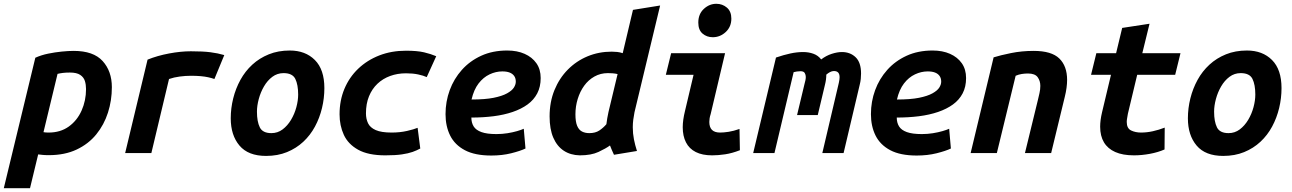

<svg xmlns="http://www.w3.org/2000/svg" viewBox="-64 -806 6804 1011"><path d="M-44 185 122 -502Q153 -516 189.5 -523.5Q226 -531 261.5 -534.5Q297 -538 324 -538Q428 -538 476.5 -484.5Q525 -431 525 -347Q525 -277 504.5 -213Q484 -149 443 -98.5Q402 -48 339.5 -18.5Q277 11 193 11Q171 11 159 9.5Q147 8 137 7L94 185ZM192 -108Q254 -108 298 -139.5Q342 -171 365.5 -223.5Q389 -276 389 -337Q389 -360 383 -379.5Q377 -399 358.5 -411.5Q340 -424 304 -424Q282 -424 266.5 -422Q251 -420 239 -417L165 -110Q170 -109 177.5 -108.5Q185 -108 192 -108Z M595 0 713 -492Q765 -513 826.5 -524.5Q888 -536 941 -536Q1004 -536 1043.5 -531Q1083 -526 1117 -516L1065 -390Q1051 -395 1033 -399Q1015 -403 992.5 -405Q970 -407 942 -407Q913 -407 882.5 -403Q852 -399 826 -390L733 0Z M1337 15Q1243 15 1197 -39.5Q1151 -94 1151 -183Q1151 -236 1164 -288Q1177 -340 1202 -385.5Q1227 -431 1264.5 -465.5Q1302 -500 1351.5 -520Q1401 -540 1462 -540Q1544 -540 1594 -490Q1644 -440 1644 -342Q1644 -289 1631.5 -237Q1619 -185 1594.5 -139.5Q1570 -94 1533 -59.5Q1496 -25 1447 -5Q1398 15 1337 15ZM1365 -105Q1398 -105 1424 -124.5Q1450 -144 1468.5 -175Q1487 -206 1496.5 -241.5Q1506 -277 1506 -308Q1506 -360 1491 -390.5Q1476 -421 1429 -421Q1396 -421 1370 -401.5Q1344 -382 1326 -351Q1308 -320 1298.5 -284.5Q1289 -249 1289 -218Q1289 -166 1304 -135.5Q1319 -105 1365 -105Z M1965 12Q1875 12 1822 -17.5Q1769 -47 1746.5 -96Q1724 -145 1724 -204Q1724 -277 1749.5 -338Q1775 -399 1822 -444Q1869 -489 1933 -514Q1997 -539 2074 -539Q2133 -539 2169 -530.5Q2205 -522 2233 -510L2183 -400Q2166 -408 2138 -414Q2110 -420 2074 -420Q2029 -420 1990.5 -406Q1952 -392 1923.5 -365Q1895 -338 1879 -299Q1863 -260 1863 -209Q1863 -180 1874 -157Q1885 -134 1914.5 -121Q1944 -108 1998 -108Q2042 -108 2079 -116.5Q2116 -125 2135 -133L2149 -24Q2131 -14 2108.5 -6Q2086 2 2052 7Q2018 12 1965 12Z M2523 13Q2437 13 2384 -15Q2331 -43 2306.5 -92Q2282 -141 2282 -205Q2282 -271 2304 -331Q2326 -391 2368 -438Q2410 -485 2470 -512.5Q2530 -540 2607 -540Q2659 -540 2698.5 -522.5Q2738 -505 2760.5 -473Q2783 -441 2783 -395Q2783 -349 2765 -314.5Q2747 -280 2714 -256Q2681 -232 2635.5 -216.5Q2590 -201 2535 -194Q2480 -187 2418 -187Q2418 -160 2430 -140.5Q2442 -121 2471 -110.5Q2500 -100 2550 -100Q2580 -100 2608 -104.5Q2636 -109 2658.5 -115.5Q2681 -122 2694 -128L2703 -24Q2676 -11 2628 1Q2580 13 2523 13ZM2419 -282Q2490 -282 2535 -291Q2580 -300 2606 -314.5Q2632 -329 2642 -345Q2652 -361 2652 -376Q2652 -394 2643.5 -406Q2635 -418 2619.5 -424Q2604 -430 2581 -430Q2547 -430 2514 -414.5Q2481 -399 2456 -366.5Q2431 -334 2419 -282Z M2989 12Q2940 11 2904.5 -12.5Q2869 -36 2849.5 -81Q2830 -126 2830 -193Q2830 -269 2855.5 -331.5Q2881 -394 2926 -439.5Q2971 -485 3030 -509.5Q3089 -534 3157 -534Q3171 -534 3185.5 -532.5Q3200 -531 3215 -526L3269 -754L3412 -777L3277 -215Q3273 -195 3270.5 -175.5Q3268 -156 3268 -136Q3268 -103 3274 -72.5Q3280 -42 3290 -11L3169 9Q3165 1 3157.5 -16.5Q3150 -34 3148 -40Q3126 -24 3087.5 -6Q3049 12 2989 12ZM3039 -105Q3071 -105 3092 -119Q3113 -133 3129 -152Q3131 -169 3133.5 -183Q3136 -197 3140 -216L3188 -416Q3175 -419 3162 -420Q3149 -421 3137 -421Q3098 -421 3066 -403Q3034 -385 3012 -354.5Q2990 -324 2978 -285Q2966 -246 2966 -204Q2966 -165 2975 -143.5Q2984 -122 3000.5 -113.5Q3017 -105 3039 -105Z M3686 12Q3634 12 3599.5 -5.5Q3565 -23 3548 -56.5Q3531 -90 3531 -136Q3531 -155 3534 -176.5Q3537 -198 3543 -222L3588 -412H3442L3470 -526H3754L3678 -205Q3674 -193 3672.5 -182.5Q3671 -172 3671 -164Q3671 -136 3685 -122Q3699 -108 3728 -108Q3747 -108 3773 -112Q3799 -116 3830 -127L3832 -15Q3791 1 3754.5 6.5Q3718 12 3686 12ZM3689 -610Q3658 -610 3635.5 -629Q3613 -648 3613 -687Q3613 -732 3642 -759Q3671 -786 3708 -786Q3740 -786 3763.5 -766Q3787 -746 3787 -708Q3787 -665 3757.5 -637.5Q3728 -610 3689 -610Z M3902 0 4022 -503Q4063 -517 4098 -524.5Q4133 -532 4165 -532Q4194 -532 4219 -523Q4244 -514 4260 -493Q4286 -513 4315.5 -522.5Q4345 -532 4369 -532Q4413 -532 4441.5 -504.5Q4470 -477 4470 -419Q4470 -406 4468.5 -390.5Q4467 -375 4463 -360L4378 0H4266L4353 -370Q4355 -378 4356 -386.5Q4357 -395 4357 -399Q4357 -416 4349.5 -424Q4342 -432 4327 -432Q4317 -432 4306.5 -426.5Q4296 -421 4287 -413Q4287 -387 4280 -360L4242 -200H4133L4173 -367Q4175 -374 4177 -383Q4179 -392 4179 -401Q4179 -412 4173.5 -421.5Q4168 -431 4151 -431Q4141 -431 4132 -429.5Q4123 -428 4115 -426L4014 0Z M4763 13Q4677 13 4624 -15Q4571 -43 4546.5 -92Q4522 -141 4522 -205Q4522 -271 4544 -331Q4566 -391 4608 -438Q4650 -485 4710 -512.5Q4770 -540 4847 -540Q4899 -540 4938.5 -522.5Q4978 -505 5000.5 -473Q5023 -441 5023 -395Q5023 -349 5005 -314.5Q4987 -280 4954 -256Q4921 -232 4875.5 -216.5Q4830 -201 4775 -194Q4720 -187 4658 -187Q4658 -160 4670 -140.5Q4682 -121 4711 -110.5Q4740 -100 4790 -100Q4820 -100 4848 -104.5Q4876 -109 4898.5 -115.5Q4921 -122 4934 -128L4943 -24Q4916 -11 4868 1Q4820 13 4763 13ZM4659 -282Q4730 -282 4775 -291Q4820 -300 4846 -314.5Q4872 -329 4882 -345Q4892 -361 4892 -376Q4892 -394 4883.5 -406Q4875 -418 4859.5 -424Q4844 -430 4821 -430Q4787 -430 4754 -414.5Q4721 -399 4696 -366.5Q4671 -334 4659 -282Z M5047 0 5168 -504Q5203 -515 5259.5 -526.5Q5316 -538 5379 -538Q5473 -538 5514 -498Q5555 -458 5555 -385Q5555 -366 5552 -343.5Q5549 -321 5543 -297L5471 0H5333L5401 -279Q5405 -296 5409.5 -315.5Q5414 -335 5414 -354Q5414 -380 5400 -399.5Q5386 -419 5349 -419Q5333 -419 5316.5 -416.5Q5300 -414 5284 -407L5185 0Z M5907 12Q5848 12 5808.5 -5.5Q5769 -23 5749 -56.5Q5729 -90 5729 -139Q5729 -156 5731.5 -175Q5734 -194 5739 -215L5786 -412H5681L5709 -526H5813L5845 -659L5989 -681L5951 -526H6152L6124 -412H5924L5875 -207Q5873 -194 5871 -183.5Q5869 -173 5869 -164Q5869 -130 5892 -119Q5915 -108 5944 -108Q5975 -108 6006.5 -115Q6038 -122 6069 -134L6068 -19Q6034 -4 5991 4Q5948 12 5907 12Z M6377 15Q6283 15 6237 -39.5Q6191 -94 6191 -183Q6191 -236 6204 -288Q6217 -340 6242 -385.5Q6267 -431 6304.5 -465.5Q6342 -500 6391.5 -520Q6441 -540 6502 -540Q6584 -540 6634 -490Q6684 -440 6684 -342Q6684 -289 6671.5 -237Q6659 -185 6634.5 -139.5Q6610 -94 6573 -59.5Q6536 -25 6487 -5Q6438 15 6377 15ZM6405 -105Q6438 -105 6464 -124.5Q6490 -144 6508.5 -175Q6527 -206 6536.5 -241.5Q6546 -277 6546 -308Q6546 -360 6531 -390.5Q6516 -421 6469 -421Q6436 -421 6410 -401.5Q6384 -382 6366 -351Q6348 -320 6338.5 -284.5Q6329 -249 6329 -218Q6329 -166 6344 -135.5Q6359 -105 6405 -105Z"/></svg>

Font: Ubuntu Sans Mono
Style: Bold Italic
Weight: 700
Italic angle: -13.5°
Monospace: yes
Designer: Dalton Maag Ltd
Foundry: Dalton Maag Ltd
Version: Version 1.006